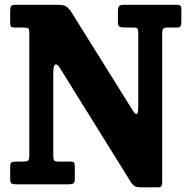

<svg xmlns="http://www.w3.org/2000/svg" viewBox="-20 -770 790 802"><path d="M76 -655H42.5Q30.5 -655 26.5 -658.2Q22.5 -661.5 22.5 -673V-723Q22.5 -740 26.5 -745Q30.5 -750 48 -750H215.5Q243.5 -750 252.8 -745.2Q262 -740.5 274 -726L535.5 -307Q544 -293 550.8 -293.8Q557.5 -294.5 557.5 -326V-633.5Q557.5 -647 553.8 -651Q550 -655 537 -655H501.5Q487.5 -655 480 -658.5Q472.5 -662 472.5 -676.5V-723Q472.5 -739.5 477.8 -744.8Q483 -750 499.5 -750H716Q725.5 -750 731.5 -747.5Q737.5 -745 737.5 -734V-682Q737.5 -664.5 733.8 -659.8Q730 -655 716.5 -655H681Q666 -655 661.8 -650Q657.5 -645 657.5 -630V-9Q657.5 2.5 654.2 7.5Q651 12.5 639 12.5H568Q550.5 12.5 543.5 8Q536.5 3.5 529 -5.5L228 -489.5Q217 -504.5 209.8 -500Q202.5 -495.5 202.5 -459.5V-119.5Q202.5 -104 206.5 -99.5Q210.5 -95 226.5 -95H275.5Q286.5 -95 289.5 -90.8Q292.5 -86.5 292.5 -75.5V-22.5Q292.5 -6.5 285.5 -3.2Q278.5 0 264.5 0H50Q32.5 0 27.5 -4Q22.5 -8 22.5 -25.5V-73Q22.5 -89 28.2 -92Q34 -95 49.5 -95H76Q93.5 -95 98 -99.8Q102.5 -104.5 102.5 -122V-630Q102.5 -648 98.2 -651.5Q94 -655 76 -655Z"/></svg>

Font: Besley* Narrow
Style: Bold
Weight: 700
Width: 4
Designer: Owen Earl
Foundry: indestructible type*
Version: Version 3.000; ttfautohint (v1.8.3)